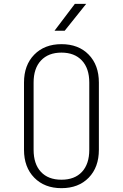

<svg xmlns="http://www.w3.org/2000/svg" viewBox="-20 -970 640 1000"><path d="M300 10Q212 10 158.5 -44.5Q105 -99 105 -190V-540Q105 -631 158.5 -685.5Q212 -740 300 -740Q389 -740 442 -685.5Q495 -631 495 -540V-190Q495 -99 442 -44.5Q389 10 300 10ZM300 -34Q369 -34 407 -75Q445 -116 445 -190V-540Q445 -614 406.5 -655Q368 -696 300 -696Q232 -696 193.5 -655Q155 -614 155 -540V-190Q155 -116 193 -75Q231 -34 300 -34ZM264 -810 370 -950H429L317 -810Z"/></svg>

Font: Tiny Thin
Style: Regular
Weight: 100
Monospace: yes
Designer: Philipp Nurullin, Konstantin Bulenkov
Foundry: JetBrains
Version: Version 2.251; ttfautohint (v1.8.4.7-5d5b)